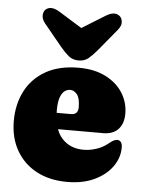

<svg xmlns="http://www.w3.org/2000/svg" viewBox="-51 -732 581 783"><g transform="rotate(5 239.0 -340.5)"><path d="M465.5 -288Q465.5 -246.5 443.8 -223.8Q422 -201 383 -201H141V-267H245Q274 -267 274 -297.5Q274 -334 261.8 -349.5Q249.5 -365 233.5 -365Q220.5 -365 209.8 -356.5Q199 -348 192.5 -329Q186 -310 186 -278Q186 -201 219.2 -163.8Q252.5 -126.5 308.5 -126.5Q333.5 -126.5 360 -135Q386.5 -143.5 408 -161Q420 -171 428 -174.8Q436 -178.5 442.5 -178.5Q451 -178.5 457 -171.5Q463 -164.5 463 -148.5Q463 -107.5 437.5 -71.2Q412 -35 364.8 -12.5Q317.5 10 253 10Q181 10 127.5 -18.5Q74 -47 44.5 -98.8Q15 -150.5 15 -219.5Q15 -287.5 42.8 -341.5Q70.5 -395.5 125.2 -426.8Q180 -458 260 -458Q324.5 -458 370.5 -434.8Q416.5 -411.5 441 -372.8Q465.5 -334 465.5 -288ZM299.5 -593.5 163 -678Q144 -690 129 -690.8Q114 -691.5 103.5 -681.5Q95.5 -673.5 94.8 -658.2Q94 -643 108 -625.5L181.5 -536Q199.5 -514.5 215.8 -501Q232 -487.5 256.5 -487.5Q280.5 -487.5 296.8 -501Q313 -514.5 331 -536L405 -625.5Q419.5 -643 418.5 -658.2Q417.5 -673.5 409 -681.5Q398.5 -691.5 383.5 -690.8Q368.5 -690 349.5 -678L213 -593.5Z"/></g></svg>

Font: Fraunces 144pt S100 Black
Style: Regular
Weight: 900
Version: Version 1.000